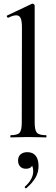

<svg xmlns="http://www.w3.org/2000/svg" viewBox="-20 -745 301 1041"><path d="M38 -12Q75 -12 86.5 -25.5Q98 -39 98 -81L99 -595Q99 -631 92 -646.5Q85 -662 68 -662Q51 -662 25 -649H24Q20 -649 17.5 -654Q15 -659 19 -661L152 -724L157 -725Q161 -725 164.5 -721.5Q168 -718 168 -715V-81Q168 -39 180 -25.5Q192 -12 229 -12Q232 -12 232 -6Q232 0 229 0Q205 0 190 -1L133 -2L77 -1Q63 0 38 0Q36 0 36 -6Q36 -12 38 -12ZM189 155Q189 190 172 219Q155 248 123 275L121 276Q117 276 115 272.5Q113 269 115 267Q160 227 160 184Q160 165 154 154Q145 170 120 170Q101 170 89.5 158Q78 146 78 126Q78 103 92 91.5Q106 80 128 80Q158 80 173.5 99.5Q189 119 189 155Z"/></svg>

Font: Cormorant Infant Medium
Style: Regular
Weight: 500
Designer: Christian Thalmann (Catharsis Fonts)
Version: Version 3.000